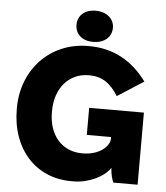

<svg xmlns="http://www.w3.org/2000/svg" viewBox="-60 -958 886 1024"><g transform="rotate(5 383.0 -446.5)"><path d="M411 -738C469 -738 510 -771 510 -822C510 -871 469 -905 411 -905C353 -905 315 -871 315 -822C315 -771 353 -738 411 -738ZM359 12H373C451 12 536 -28 567 -78C568 -48 577 -12 585 0H714V-386H421V-241H551V-233C551 -191 496 -141 408 -141H404C298 -141 225 -221 225 -345V-352C225 -474 298 -559 404 -559H408C474 -559 522 -527 562 -461L702 -551C624 -658 521 -714 392 -714H387C186 -714 37 -560 37 -351V-346C37 -134 168 12 359 12Z"/></g></svg>

Font: Fixel Display ExtraBold
Style: Regular
Weight: 800
Designer: AlfaBravo + MacPaw
Foundry: Kyrylo Tkachov, Marchela Mozhyna, Serhii Makarenko, Maria Weinstein, Zakhar Kryvoshyya
Version: Version 1.211